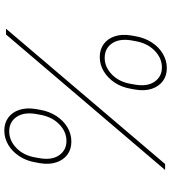

<svg xmlns="http://www.w3.org/2000/svg" viewBox="28 -802 783 878"><g transform="rotate(90 419.0 -363.5)"><path d="M241.7 -428.7Q206.5 -428.7 181.9 -446.8Q157.2 -464.8 146.5 -497.3Q135.7 -529.8 142.6 -572.3L146 -591.3Q153.3 -634.3 174.6 -666.7Q195.8 -699.2 226.6 -717.3Q257.3 -735.4 292 -735.4Q326.7 -735.4 351.1 -717.3Q375.5 -699.2 386.5 -666.7Q397.5 -634.3 390.1 -590.8L386.7 -572.3Q379.9 -529.8 358.4 -497.3Q336.9 -464.8 306.4 -446.8Q275.9 -428.7 241.7 -428.7ZM245.1 -451.2Q287.1 -451.2 321.3 -484.4Q355.5 -517.6 364.3 -572.3L367.7 -591.3Q377 -646.5 353.8 -679.7Q330.6 -712.9 288.6 -712.9Q246.1 -712.9 211.9 -679.4Q177.7 -646 168.5 -590.8L165 -572.3Q156.2 -517.1 179.4 -484.1Q202.6 -451.2 245.1 -451.2ZM577.6 7.8Q543 7.8 518.3 -10.3Q493.7 -28.3 482.9 -60.8Q472.2 -93.3 479 -135.7L482.4 -154.8Q489.7 -197.8 511 -230.2Q532.2 -262.7 562.7 -280.8Q593.3 -298.8 627.9 -298.8Q663.1 -298.8 687.5 -280.8Q711.9 -262.7 722.9 -230.2Q733.9 -197.8 726.6 -154.3L723.1 -135.7Q716.3 -93.3 694.8 -60.8Q673.3 -28.3 642.8 -10.3Q612.3 7.8 577.6 7.8ZM581.1 -14.6Q623.5 -14.6 657.7 -47.9Q691.9 -81.1 700.7 -135.7L704.1 -154.8Q713.4 -210 690.2 -243.2Q667 -276.4 625 -276.4Q582.5 -276.4 548.3 -242.9Q514.2 -209.5 504.9 -154.3L501.5 -135.7Q492.7 -80.6 515.6 -47.6Q538.6 -14.6 581.1 -14.6ZM111.8 0 730.5 -727.5H757.8L138.2 0Z"/></g></svg>

Font: Inter 17pt Thin
Style: Italic
Weight: 250
Italic angle: -9.3988°
Version: Version 4.001;git-66647c0bb